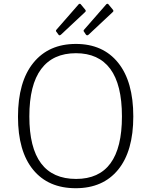

<svg xmlns="http://www.w3.org/2000/svg" viewBox="-20 -984 799 1014"><path d="M155 -87.5C208.3 -22.5 283.3 10 380 10C476 10 550.7 -22.7 604 -88C657.3 -153.3 684 -247 684 -369C684 -491.7 657.3 -586.2 604 -652.5C550.7 -718.8 476.3 -752 381 -752C285 -752 210 -718.7 156 -652C102 -585.3 75 -490.3 75 -367C75 -245.7 101.7 -152.5 155 -87.5ZM624 -369C624 -149 543.3 -39 382 -39C217.3 -39 135 -149 135 -369C135 -480.3 155.8 -563.8 197.5 -619.5C239.2 -675.2 300.3 -703 381 -703C461 -703 521.5 -675.3 562.5 -620C603.5 -564.7 624 -481 624 -369ZM430 -933 406 -962C403.3 -964.7 400 -964.7 396 -962L278 -827C276.7 -825.7 275.8 -824 275.5 -822C275.2 -820 276 -818 278 -816L289 -801C291.7 -796.3 296 -796.3 302 -801L427 -918C431 -921.3 433 -924 433 -926C433 -928 432 -930.3 430 -933ZM576 -933 552 -962C549.3 -964.7 546 -964.7 542 -962L424 -827C422.7 -825.7 421.8 -824 421.5 -822C421.2 -820 422 -818 424 -816L434 -801C438 -796.3 442.7 -796.3 448 -801L573 -918C577 -921.3 579 -924 579 -926C579 -928 578 -930.3 576 -933Z"/></svg>

Font: Libre Franklin ExtraLight
Style: Regular
Weight: 275
Designer: Pablo Impallari, Rodrigo Fuenzalida
Foundry: Impallari Type
Version: Version 1.002; ttfautohint (v1.5)